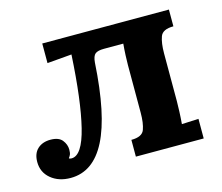

<svg xmlns="http://www.w3.org/2000/svg" viewBox="-80 -603 830 719"><g transform="rotate(-15 335.5 -243.0)"><path d="M111 14Q65 14 35 -11Q5 -36 5 -76Q5 -109 24 -126.5Q43 -144 74 -144Q106 -144 119.5 -127Q133 -110 133 -90Q133 -77 130 -70.5Q127 -64 123 -59Q126 -56 133 -56Q174 -56 198.5 -155.5Q223 -255 233 -432L138 -424V-500H629V-435Q587 -435 578 -410.5Q569 -386 569 -346V-161Q569 -147 568 -121.5Q567 -96 565 -73L630 -76V0H367V-65Q409 -65 418 -89.5Q427 -114 427 -154V-339Q427 -353 428 -376.5Q429 -400 431 -421H356Q332 -421 322 -413Q312 -405 310 -380Q298 -180 248.5 -83Q199 14 111 14Z"/></g></svg>

Font: Lora
Style: Bold
Weight: 700
Designer: Olga Karpushina, Alexei Vanyashin (Cyrillic)
Foundry: Cyreal
Version: Version 3.006; ttfautohint (v1.8.4.7-5d5b);gftools[0.9.30]